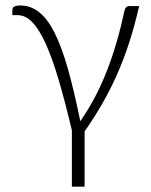

<svg xmlns="http://www.w3.org/2000/svg" viewBox="-20 -520 564 716"><path d="M499 -497.5Q482 -423.5 461.5 -360.5Q441 -297.5 416 -241.2Q391 -185 361.2 -133.2Q331.5 -81.5 295.5 -30V176H248V-34Q222.5 -141.5 198.8 -222Q175 -302.5 150.8 -356.2Q126.5 -410 100.8 -436.8Q75 -463.5 45.5 -463.5H26V-481.5Q26 -485 27 -488.5Q28 -492 31.2 -494.2Q34.5 -496.5 40.2 -498Q46 -499.5 55.5 -499.5Q94 -499.5 125.2 -475.2Q156.5 -451 183 -398.8Q209.5 -346.5 232.8 -264.8Q256 -183 279.5 -68Q339 -154 378.5 -255.5Q418 -357 443.5 -477Q446 -489 450.8 -493.2Q455.5 -497.5 461.5 -497.5Z"/></svg>

Font: Lato 2
Style: Regular
Weight: 300
Designer: Lukasz Dziedzic with Adam Twardoch and Botio Nikoltchev
Foundry: tyPoland Lukasz Dziedzic
Version: Version 2.015; 2015-08-06; http://www.latofonts.com/